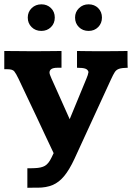

<svg xmlns="http://www.w3.org/2000/svg" viewBox="-28 -684 623 906"><path d="M148.9 201.7Q139.6 201.7 125.2 201.7Q110.8 201.7 101.1 202.1V109.9Q111.3 109.9 119.9 109.9Q128.4 109.9 135.7 109.4Q167 108.4 184.1 98.4Q201.2 88.4 214.8 60.1L225.1 38.6Q225.1 38.6 213.4 13.9Q201.7 -10.7 183.3 -49.8Q165 -88.9 144.3 -133.1Q123.5 -177.2 104.5 -217Q85.4 -256.8 73.2 -283.2Q61 -309.6 59.6 -312Q47.4 -337.4 39.3 -347.4Q31.2 -357.4 6.3 -357.4H-7.8Q-7.8 -359.4 -7.8 -371.8Q-7.8 -384.3 -7.8 -400.4Q-7.8 -416.5 -7.8 -429Q-7.8 -441.4 -7.8 -443.4Q28.3 -443.4 59.6 -442.9Q90.8 -442.4 114.7 -442.4Q146.5 -442.4 182.1 -442.6Q217.8 -442.9 262.2 -443.4V-364.3H243.2Q224.1 -364.3 214.8 -358.4Q205.6 -352.5 205.6 -341.3Q205.6 -334 215.1 -313Q224.6 -292 231 -277.8L300.8 -121.6L379.4 -312Q387.7 -331.1 389.6 -344.2Q386.7 -355.5 375 -359.9Q363.3 -364.3 335.4 -364.3V-443.4Q368.2 -442.9 393.1 -442.6Q418 -442.4 443.4 -442.4Q478 -442.4 508.1 -442.6Q538.1 -442.9 573.7 -443.4Q573.7 -441.4 573.7 -429.7Q573.7 -418 573.7 -403.3Q573.7 -388.7 574 -377.2Q574.2 -365.7 574.7 -364.3Q547.4 -363.8 534.2 -359.4Q521 -355 513.7 -343.8Q506.3 -332.5 496.1 -310.1L323.2 65.9Q299.3 117.2 274.9 146.7Q250.5 176.3 220.5 189Q190.4 201.7 148.9 201.7ZM167 -538.1Q139.2 -538.1 121.1 -556.2Q103 -574.2 103 -601.1Q103 -627.9 121.6 -645.8Q140.1 -663.6 167.5 -663.6Q194.3 -663.6 212.4 -646Q230.5 -628.4 230.5 -601.1Q230.5 -573.7 212.4 -555.9Q194.3 -538.1 167 -538.1ZM390.1 -538.1Q362.3 -538.1 344.2 -556.2Q326.2 -574.2 326.2 -601.1Q326.2 -627.4 344.7 -645.5Q363.3 -663.6 390.1 -663.6Q417.5 -663.6 435.3 -645.8Q453.1 -627.9 453.1 -601.1Q453.1 -574.2 435.3 -556.2Q417.5 -538.1 390.1 -538.1Z"/></svg>

Font: Kameron
Style: Bold
Weight: 700
Designer: Vernon Adams
Foundry: Vernon Adams
Version: Version 1.100